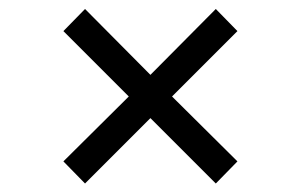

<svg xmlns="http://www.w3.org/2000/svg" viewBox="-20 -607 680 434"><path d="M516.7 -242.2 467.8 -192.2 320 -340 172.2 -192.2 123.3 -242.2 271.1 -388.9 123.3 -536.7 172.2 -586.7 320 -437.8 467.8 -586.7 516.7 -536.7 368.9 -388.9Z"/></svg>

Font: Paperlogy 4 Regular
Style: Regular
Weight: 400
Designer: redesigned by Lee Juim, glyphs from Gmarket Sans & Montserrat
Foundry: PT&
Version: Version 1.001